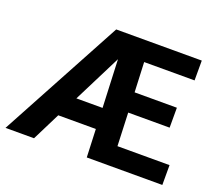

<svg xmlns="http://www.w3.org/2000/svg" viewBox="-110 -791 1065 942"><g transform="rotate(20 423.0 -320.0)"><path d="M819.8 -103.5V0H425.3L419.4 -146.5H223.1L149.9 0H1L346.2 -639.6H793V-536.1H529.8L536.6 -380.4H757.3V-276.4H541L547.9 -103.5ZM404.3 -505.4 278.3 -254.9H415Z"/></g></svg>

Font: Yantramanav
Style: Bold
Weight: 700
Version: Version 1.001;PS 1.0;hotconv 1.0.72;makeotf.lib2.5.5900; ttf